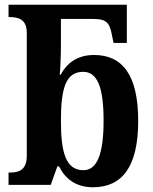

<svg xmlns="http://www.w3.org/2000/svg" viewBox="-20 -780 647 810"><path d="M372 10C495 10 563 -76 563 -270C563 -463 497 -548 377 -548C305 -548 262 -513 236 -465H232C234 -477 237 -547 237 -588V-700H372C423 -700 442 -690 452 -633L459 -599H515V-760H16V-708H19C59 -708 93 -698 93 -641V-122C93 -61 57 -52 22 -52H16V0H194L222 -78H229C255 -26 300 10 372 10ZM332 -62C258 -62 237 -136 237 -270C237 -409 258 -477 331 -477C392 -477 417 -409 417 -271C417 -136 392 -62 332 -62Z"/></svg>

Font: Noto Serif SemiCondensed
Style: Bold
Weight: 700
Width: 4
Designer: Monotype Design Team
Foundry: Monotype Imaging Inc.
Version: Version 2.015